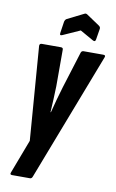

<svg xmlns="http://www.w3.org/2000/svg" viewBox="-96 -734 587 970"><g transform="rotate(10 198.0 -249.0)"><path d="M38 185Q25 185 30 173L96 -1L59 -482Q59 -494 71 -494H169Q181 -494 180 -482V-296Q179 -262 177.5 -228.5Q176 -195 174 -162H176Q184 -195 193.5 -228.5Q203 -262 213 -296L271 -482Q274 -494 285 -494H386Q400 -494 395 -482L143 173Q139 185 130 185ZM166 -556Q151 -549 153 -564L162 -624Q165 -635 172 -639L256 -681Q263 -685 270 -681L337 -636Q348 -629 346 -619L337 -564Q335 -549 322 -556L253 -595Z"/></g></svg>

Font: Sofia Sans Extra Condensed ExtraBold
Style: Italic
Weight: 800
Italic angle: -9°
Designer: Botio Nikoltchev, Ani Petrova
Foundry: lettersoup
Version: Version 4.101; ttfautohint (v1.8.4.7-5d5b)